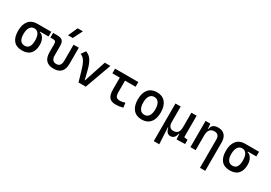

<svg xmlns="http://www.w3.org/2000/svg" viewBox="32 -1926 4625 3282"><g transform="rotate(30 2344.0 -285.0)"><path d="M275.9 9.8Q165.5 9.8 108.6 -55.9Q51.8 -121.6 51.8 -249Q51.8 -377.4 110.6 -447.5Q169.4 -517.6 275.9 -517.6H551.8V-424.8H385.3V-413.1Q417 -408.2 441.7 -382.3Q466.3 -356.4 480.7 -316.7Q495.1 -276.9 495.1 -229.5Q495.1 -111.8 439.5 -51Q383.8 9.8 275.9 9.8ZM275.9 -83Q387.7 -83 387.7 -249Q387.7 -333.5 358.6 -379.2Q329.6 -424.8 275.9 -424.8Q219.7 -424.8 189.5 -379.2Q159.2 -333.5 159.2 -249Q159.2 -83 275.9 -83Z M898.4 9.8Q700.7 9.8 700.7 -200.2V-356.4Q700.7 -394 688.5 -409.4Q676.3 -424.8 646 -424.8H588.4V-517.6H665.5Q742.2 -517.6 773.2 -487.1Q804.2 -456.5 804.2 -380.9V-200.2Q804.2 -83 898.4 -83Q992.2 -83 992.2 -200.2V-517.6H1095.7V-200.2Q1095.7 9.8 898.4 9.8ZM829.6 -609.4 912.6 -794.9H1016.1L923.3 -609.4Z M1388.7 0 1333.5 -190.4Q1314.5 -255.9 1294.7 -306.4Q1274.9 -356.9 1246.8 -391.1Q1218.8 -425.3 1174.8 -441.9L1234.4 -527.3Q1309.6 -499.5 1349.4 -435.3Q1389.2 -371.1 1414.1 -273.4L1460.9 -87.9H1466.8L1608.4 -517.6H1718.8L1531.2 0Z M2121.1 9.8Q2034.7 9.8 1996.3 -39.1Q1958 -87.9 1958 -195.3V-424.8H1811.5V-517.6H2270.5V-424.8H2061.5V-200.2Q2061.5 -138.7 2079.8 -110.8Q2098.1 -83 2160.2 -83Q2198.2 -83 2255.9 -101.6L2267.6 -10.7Q2230 0 2195.3 4.9Q2160.6 9.8 2121.1 9.8Z M2636.7 9.8Q2529.3 9.8 2469.7 -60.5Q2410.2 -130.9 2410.2 -258.8Q2410.2 -387.2 2469.7 -457.3Q2529.3 -527.3 2636.7 -527.3Q2744.6 -527.3 2804 -457.3Q2863.3 -387.2 2863.3 -258.8Q2863.3 -130.9 2804 -60.5Q2744.6 9.8 2636.7 9.8ZM2636.7 -83Q2693.8 -83 2724.9 -128.9Q2755.9 -174.8 2755.9 -258.8Q2755.9 -343.3 2724.9 -388.9Q2693.8 -434.6 2636.7 -434.6Q2579.6 -434.6 2548.6 -388.9Q2517.6 -343.3 2517.6 -258.8Q2517.6 -174.8 2548.6 -128.9Q2579.6 -83 2636.7 -83Z M3203.6 9.8Q3124.5 9.8 3103.5 -99.6H3094.2L3111.8 224.6H3003.4V-517.6H3106.9V-210Q3106.9 -153.8 3132.3 -123.3Q3157.7 -92.8 3203.6 -92.8Q3260.3 -92.8 3289.1 -126.5Q3317.9 -160.2 3317.9 -239.3V-517.6H3421.4V-93.8L3492.7 -83V0L3326.7 4.9L3319.3 -99.6H3310.1Q3289.6 9.8 3203.6 9.8Z M3916 224.6V-336.9Q3916 -386.2 3891.6 -412.8Q3867.2 -439.5 3823.2 -439.5Q3701.2 -439.5 3701.2 -291V0H3597.7V-517.6H3691.4L3699.7 -423.8H3710.9Q3719.7 -527.3 3847.7 -527.3Q3929.7 -527.3 3974.6 -477.5Q4019.5 -427.7 4019.5 -336.9V224.6Z M4377.4 9.8Q4267.1 9.8 4210.2 -55.9Q4153.3 -121.6 4153.3 -249Q4153.3 -377.4 4212.2 -447.5Q4271 -517.6 4377.4 -517.6H4653.3V-424.8H4486.8V-413.1Q4518.6 -408.2 4543.2 -382.3Q4567.9 -356.4 4582.3 -316.7Q4596.7 -276.9 4596.7 -229.5Q4596.7 -111.8 4541 -51Q4485.4 9.8 4377.4 9.8ZM4377.4 -83Q4489.3 -83 4489.3 -249Q4489.3 -333.5 4460.2 -379.2Q4431.2 -424.8 4377.4 -424.8Q4321.3 -424.8 4291 -379.2Q4260.7 -333.5 4260.7 -249Q4260.7 -83 4377.4 -83Z"/></g></svg>

Font: CaskaydiaCove NFP
Style: Regular
Weight: 400
Designer: Aaron Bell
Foundry: Saja Typeworks
Version: Version 2111.001; VTT 6.35;Nerd Fonts 3.1.1